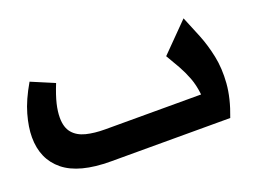

<svg xmlns="http://www.w3.org/2000/svg" viewBox="-75 -624 1077 794"><g transform="rotate(-20 463.5 -226.5)"><path d="M296.7 0Q157 0 90.2 -54.3Q23.3 -108.7 23.3 -205.3Q23.3 -249.3 38.7 -304Q54 -358.7 92.7 -425L194 -382.3Q174.7 -334.3 167 -301.7Q159.3 -269 159.3 -242Q159.3 -199 179.5 -175Q199.7 -151 236 -141.8Q272.3 -132.7 319.3 -132.7H684.7L725.7 0ZM570.3 0V-132.7H741.3Q736.7 -175 724.2 -207.7Q711.7 -240.3 695.2 -269.7Q678.7 -299 659.7 -330.7L780.7 -453.3Q799.3 -409.3 818.5 -361.5Q837.7 -313.7 849 -259.2Q860.3 -204.7 855.5 -140.7Q850.7 -76.7 821.3 0Z"/></g></svg>

Font: Lexend Medium
Style: Regular
Weight: 500
Designer: Bonnie Shaver-Troup, Thomas Jockin
Foundry: Lexend
Version: Version 1.005